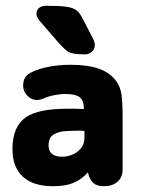

<svg xmlns="http://www.w3.org/2000/svg" viewBox="-20 -633 490 664"><path d="M270 -256Q248 -257 238 -257Q228 -257 223.5 -257Q219 -257 214 -257Q164 -257 128.5 -250Q93 -243 70 -228Q23 -195 23 -118Q23 -55 59 -22Q95 11 163 11Q206 11 234 -0.5Q262 -12 284 -37Q290 -11 303 0Q316 11 339 11Q369 11 386.5 -4.5Q404 -20 404 -46V-225Q404 -282 400 -307Q396 -332 383 -351Q362 -381 323 -395Q284 -409 224 -409Q177 -409 136.5 -399.5Q96 -390 76 -375Q60 -362 60 -337Q60 -317 74.5 -302Q89 -287 109 -287Q116 -287 127 -291Q144 -299 166 -303.5Q188 -308 206 -308Q240 -308 254.5 -297.5Q269 -287 270 -262ZM272 -180V-156Q272 -136 261 -121.5Q250 -107 232 -99Q214 -91 195 -91Q148 -91 148 -130Q148 -157 165 -167.5Q182 -178 205.5 -179.5Q229 -181 248 -181Q256 -181 260 -181Q264 -181 272 -180ZM117 -561 181 -487Q196 -470 207 -460.5Q218 -451 233 -448Q248 -445 274 -445Q288 -445 298 -454.5Q308 -464 308 -477Q308 -487 301 -501L266 -568Q257 -587 245.5 -596.5Q234 -606 210.5 -609.5Q187 -613 140 -613Q124 -613 115 -605.5Q106 -598 106 -584Q106 -575 117 -561Z"/></svg>

Font: Beiruti ExtraBold
Style: Regular
Weight: 800
Designer: Arlette Boutros
Foundry: Boutros
Version: Version 1.41